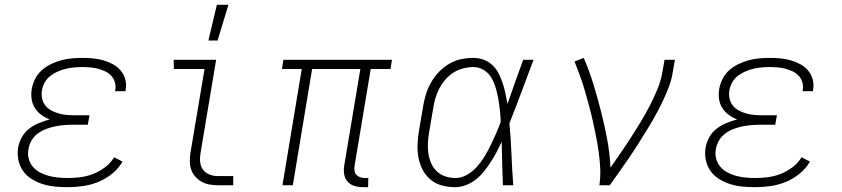

<svg xmlns="http://www.w3.org/2000/svg" viewBox="-20 -768 3490 796"><path d="M261 8Q234 8 208 5.5Q182 3 158 -4.5Q134 -12 112.5 -25Q91 -38 76.5 -58Q62 -78 56.5 -103.5Q51 -129 55 -155Q59 -178 70.5 -199Q82 -220 101 -234.5Q120 -249 142 -258Q164 -267 186 -273Q167 -280 151 -292Q135 -304 124.5 -320.5Q114 -337 111 -358Q108 -379 112 -401Q116 -422 126.5 -442.5Q137 -463 154.5 -478Q172 -493 193 -503Q214 -513 235 -518.5Q256 -524 278 -526Q300 -528 321 -528Q344 -528 365.5 -526Q387 -524 408 -518Q429 -512 447.5 -502Q466 -492 479.5 -476.5Q493 -461 499 -440Q505 -419 501 -397L500 -390H457L458 -395Q461 -411 456.5 -426.5Q452 -442 441.5 -453.5Q431 -465 416.5 -472Q402 -479 386.5 -483Q371 -487 354.5 -488.5Q338 -490 321 -490Q305 -490 287.5 -488.5Q270 -487 253.5 -483Q237 -479 220.5 -472Q204 -465 189.5 -454Q175 -443 166 -427Q157 -411 154 -394Q151 -377 154.5 -360Q158 -343 168 -330.5Q178 -318 193 -310Q208 -302 224 -297.5Q240 -293 257 -291.5Q274 -290 292 -290H351L344 -251H285Q266 -251 247.5 -249.5Q229 -248 210.5 -244.5Q192 -241 173 -234Q154 -227 137.5 -215Q121 -203 111 -186Q101 -169 98 -150Q94 -130 99 -110.5Q104 -91 116.5 -76.5Q129 -62 146 -53Q163 -44 181.5 -39Q200 -34 220.5 -32Q241 -30 262 -30Q288 -30 314.5 -33.5Q341 -37 366.5 -47Q392 -57 415.5 -74.5Q439 -92 453 -116L488 -98Q471 -69 444.5 -47.5Q418 -26 387 -13.5Q356 -1 324 3.5Q292 8 261 8Z M885 0Q866 0 848.5 -3Q831 -6 816 -14.5Q801 -23 789.5 -36Q778 -49 772.5 -65.5Q767 -82 767 -100.5Q767 -119 770 -137L828 -482H701L700 -520H876L811 -131Q808 -113 810 -95Q812 -77 822.5 -63.5Q833 -50 849.5 -44Q866 -38 884 -38H947V0ZM844 -600 879 -748H927L882 -600Z M1486 8Q1467 8 1450 3Q1433 -2 1421.5 -14.5Q1410 -27 1407 -45Q1404 -63 1407 -81L1474 -482H1274L1194 0H1151L1231 -482H1149L1155 -520H1605L1599 -482H1517L1450 -81Q1448 -71 1449.5 -61Q1451 -51 1457 -44Q1463 -37 1472.5 -33.5Q1482 -30 1493 -30H1507L1506 8Z M1867 8Q1839 8 1812.5 1Q1786 -6 1765.5 -23Q1745 -40 1732.5 -63.5Q1720 -87 1715 -114Q1710 -141 1711 -169Q1712 -197 1717 -226L1734 -326Q1738 -351 1745.5 -376Q1753 -401 1766.5 -425Q1780 -449 1799 -469Q1818 -489 1841.5 -503Q1865 -517 1891 -522.5Q1917 -528 1942 -528Q1966 -528 1986.5 -520Q2007 -512 2022.5 -497Q2038 -482 2047.5 -463Q2057 -444 2064 -423Q2071 -402 2075.5 -380.5Q2080 -359 2084 -337Q2100 -383 2116 -428.5Q2132 -474 2149 -520H2192Q2167 -454 2142.5 -388Q2118 -322 2092 -257Q2098 -193 2100.5 -128.5Q2103 -64 2108 0H2065Q2063 -45 2062 -90Q2061 -135 2060 -180Q2050 -159 2039 -138Q2028 -117 2015 -97Q2002 -77 1987 -58Q1972 -39 1953 -24Q1934 -9 1911.5 -0.5Q1889 8 1867 8ZM1868 -30Q1893 -30 1916.5 -43.5Q1940 -57 1958 -77.5Q1976 -98 1989.5 -120.5Q2003 -143 2014.5 -166.5Q2026 -190 2036.5 -214Q2047 -238 2056 -263Q2055 -287 2052.5 -310.5Q2050 -334 2046 -357Q2042 -380 2035.5 -402.5Q2029 -425 2018 -444.5Q2007 -464 1987 -477Q1967 -490 1943 -490Q1922 -490 1900.5 -484.5Q1879 -479 1860 -467Q1841 -455 1826 -437.5Q1811 -420 1801 -400.5Q1791 -381 1785 -360.5Q1779 -340 1776 -319L1759 -219Q1755 -197 1754 -175Q1753 -153 1756 -132Q1759 -111 1767.5 -91.5Q1776 -72 1790.5 -58Q1805 -44 1825.5 -37Q1846 -30 1868 -30Z M2465 0Q2470 -34 2468.5 -68Q2467 -102 2462.5 -135Q2458 -168 2451.5 -200.5Q2445 -233 2438 -265Q2431 -297 2422.5 -328.5Q2414 -360 2405 -391Q2396 -422 2385 -452.5Q2374 -483 2362 -513L2400 -528Q2423 -475 2440 -419.5Q2457 -364 2471.5 -307Q2486 -250 2497 -192Q2508 -134 2511 -73Q2533 -105 2554.5 -136Q2576 -167 2596.5 -199Q2617 -231 2637 -264Q2657 -297 2674 -330Q2691 -363 2705.5 -398Q2720 -433 2726 -468L2735 -520H2778L2769 -468Q2764 -436 2752 -405Q2740 -374 2725.5 -344Q2711 -314 2694.5 -284.5Q2678 -255 2660 -226Q2642 -197 2624 -168.5Q2606 -140 2586.5 -111.5Q2567 -83 2547.5 -55.5Q2528 -28 2508 0Z M3111 8Q3084 8 3058 5.5Q3032 3 3008 -4.5Q2984 -12 2962.5 -25Q2941 -38 2926.5 -58Q2912 -78 2906.5 -103.5Q2901 -129 2905 -155Q2909 -178 2920.5 -199Q2932 -220 2951 -234.5Q2970 -249 2992 -258Q3014 -267 3036 -273Q3017 -280 3001 -292Q2985 -304 2974.5 -320.5Q2964 -337 2961 -358Q2958 -379 2962 -401Q2966 -422 2976.5 -442.5Q2987 -463 3004.5 -478Q3022 -493 3043 -503Q3064 -513 3085 -518.5Q3106 -524 3128 -526Q3150 -528 3171 -528Q3194 -528 3215.5 -526Q3237 -524 3258 -518Q3279 -512 3297.5 -502Q3316 -492 3329.5 -476.5Q3343 -461 3349 -440Q3355 -419 3351 -397L3350 -390H3307L3308 -395Q3311 -411 3306.5 -426.5Q3302 -442 3291.5 -453.5Q3281 -465 3266.5 -472Q3252 -479 3236.5 -483Q3221 -487 3204.5 -488.5Q3188 -490 3171 -490Q3155 -490 3137.5 -488.5Q3120 -487 3103.5 -483Q3087 -479 3070.5 -472Q3054 -465 3039.5 -454Q3025 -443 3016 -427Q3007 -411 3004 -394Q3001 -377 3004.5 -360Q3008 -343 3018 -330.5Q3028 -318 3043 -310Q3058 -302 3074 -297.5Q3090 -293 3107 -291.5Q3124 -290 3142 -290H3201L3194 -251H3135Q3116 -251 3097.5 -249.5Q3079 -248 3060.5 -244.5Q3042 -241 3023 -234Q3004 -227 2987.5 -215Q2971 -203 2961 -186Q2951 -169 2948 -150Q2944 -130 2949 -110.5Q2954 -91 2966.5 -76.5Q2979 -62 2996 -53Q3013 -44 3031.5 -39Q3050 -34 3070.5 -32Q3091 -30 3112 -30Q3138 -30 3164.5 -33.5Q3191 -37 3216.5 -47Q3242 -57 3265.5 -74.5Q3289 -92 3303 -116L3338 -98Q3321 -69 3294.5 -47.5Q3268 -26 3237 -13.5Q3206 -1 3174 3.5Q3142 8 3111 8Z"/></svg>

Font: Iosevka Etoile Extralight
Style: Italic
Weight: 200
Italic angle: -9°
Designer: Belleve Invis
Foundry: Belleve Invis
Version: Version 22.1.2; ttfautohint (v1.8.4)